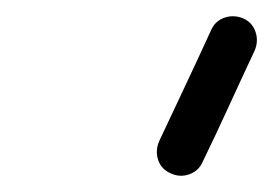

<svg xmlns="http://www.w3.org/2000/svg" viewBox="-20 -591 340 239"><path d="M283 -568Q294 -563 298 -551.5Q302 -540 297 -528Q281 -494 265 -459Q249 -424 232 -389Q227 -378 215.5 -374Q204 -370 193 -375Q181 -380 177 -391.5Q173 -403 178 -415Q194 -449 210.5 -484Q227 -519 243 -554Q248 -565 259.5 -569Q271 -573 283 -568Z"/></svg>

Font: FRB American Cursive Guidelines Arrows
Style: Bold Italic
Weight: 700
Italic angle: -25°
Version: Version 2.0;Modular Font Editor K font №1